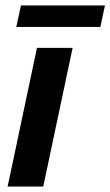

<svg xmlns="http://www.w3.org/2000/svg" viewBox="-20 -686 406 706"><path d="M8 0 116 -510H247L139 0ZM40 -587 57 -666H366L349 -587Z"/></svg>

Font: Saira Semi Condensed SemiBold
Style: Italic
Weight: 600
Width: 4
Italic angle: -12°
Designer: Hector Gatti with collaboration of the Omnibus-Type team
Foundry: Omnibus-Type
Version: Version 1.001; ttfautohint (v1.8)